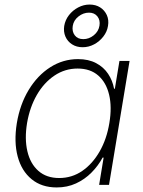

<svg xmlns="http://www.w3.org/2000/svg" viewBox="-20 -804 623 835"><path d="M226.6 11.2Q161.1 11.2 117.4 -24.7Q73.7 -60.5 56.9 -123.5Q40 -186.5 53.2 -268.6Q66.9 -350.6 105 -413.3Q143.1 -476.1 198.5 -511.5Q253.9 -546.9 319.3 -546.9Q365.2 -546.9 397.9 -529.5Q430.7 -512.2 450.2 -482.9Q469.7 -453.6 476.1 -418H479.5L499.5 -539.1H543.5L454.1 0H411.1L430.7 -118.7H426.3Q407.2 -83 377.9 -53.5Q348.6 -23.9 310.5 -6.3Q272.5 11.2 226.6 11.2ZM237.3 -29.8Q293 -29.8 337.9 -60.8Q382.8 -91.8 413.6 -145.8Q444.3 -199.7 455.6 -269Q467.3 -338.4 454.6 -391.8Q441.9 -445.3 407.2 -475.6Q372.6 -505.9 317.4 -505.9Q262.2 -505.9 216.6 -475.1Q170.9 -444.3 140.1 -390.9Q109.4 -337.4 97.7 -269Q86.4 -200.2 99.1 -146Q111.8 -91.8 147 -60.8Q182.1 -29.8 237.3 -29.8ZM339.4 -598.6Q313 -598.6 293.5 -611.1Q273.9 -623.5 264.6 -644.8Q255.4 -666 259.3 -691.4Q263.7 -717.3 280 -738.3Q296.4 -759.3 320.1 -771.7Q343.8 -784.2 369.6 -784.2Q396.5 -784.2 415.8 -771.7Q435.1 -759.3 444.6 -738.3Q454.1 -717.3 449.7 -691.4Q445.8 -666 429.2 -644.8Q412.6 -623.5 389.2 -611.1Q365.7 -598.6 339.4 -598.6ZM342.3 -633.8Q367.2 -633.8 387.9 -650.6Q408.7 -667.5 412.6 -692.4Q416.5 -716.3 403.6 -732.7Q390.6 -749 367.2 -749Q342.3 -749 321.3 -732.4Q300.3 -715.8 296.4 -691.4Q292.5 -667 305.2 -650.4Q317.9 -633.8 342.3 -633.8Z"/></svg>

Font: Inter 18pt ExtraLight
Style: Italic
Weight: 250
Italic angle: -9.3988°
Designer: Rasmus Andersson
Foundry: rsms
Version: Version 4.001;git-66647c0bb